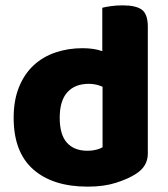

<svg xmlns="http://www.w3.org/2000/svg" viewBox="-20 -681 626 717"><path d="M362 -490V-652Q373 -655 393.5 -658Q414 -661 438 -661Q488 -661 510 -644.5Q532 -628 532 -581V-107Q532 -60 488 -32Q459 -13 413.5 1.5Q368 16 308 16Q177 16 104 -48.5Q31 -113 31 -241Q31 -307 51 -356Q71 -405 105.5 -437Q140 -469 187 -485Q234 -501 288 -501Q331 -501 362 -490ZM363 -357Q352 -362 339 -365Q326 -368 312 -368Q260 -368 231.5 -336.5Q203 -305 203 -241Q203 -178 230 -148Q257 -118 307 -118Q325 -118 340 -122Q355 -126 363 -131Z"/></svg>

Font: Baloo 2 Latin ExtraBold
Style: Regular
Weight: 400
Designer: Sarang Kulkarni and Ek Type
Foundry: Ek Type
Version: Version 1.001